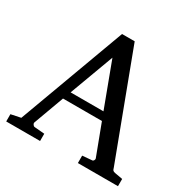

<svg xmlns="http://www.w3.org/2000/svg" viewBox="-154 -837 981 987"><g transform="rotate(30 336.5 -344.0)"><path d="M314 -558 412 -296H217ZM431 0H669V-43L624 -51C609 -54 607 -57 603 -71L371 -688H296L63 -56L5 -44V-1H206V-44L147 -49C139 -49 130 -61 133 -69L199 -249H430L499 -66C501 -60 495 -49 489 -49L431 -44Z"/></g></svg>

Font: Veleka
Style: Regular
Weight: 400
Designer: Stefan Peev, Context Ltd, 2016; SIL International, 1997-2014.
Foundry: Stefan Peev, Context Ltd, 2016
Version: Version 1.000